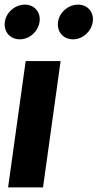

<svg xmlns="http://www.w3.org/2000/svg" viewBox="-29 -810 422 830"><path d="M6 0H157L233 -546H82ZM-8 -716C-14 -673 14 -640 57 -640C98 -640 136 -673 142 -716C148 -757 120 -790 79 -790C36 -790 -2 -757 -8 -716ZM222 -716C216 -673 244 -640 287 -640C328 -640 366 -673 372 -716C378 -757 350 -790 309 -790C266 -790 228 -757 222 -716Z"/></svg>

Font: Mluvka ExtraBold
Style: Italic
Weight: 800
Italic angle: -8°
Designer: Modified by Jiří Krblich, Original typeface by Gumpita Rahayu
Foundry: Gumpita Rahayu & Jiří Krblich
Version: Version 2.000;Glyphs 3.1.1 (3134)